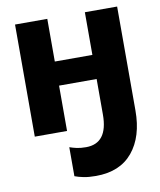

<svg xmlns="http://www.w3.org/2000/svg" viewBox="-87 -618 774 926"><g transform="rotate(-10 300.0 -155.5)"><path d="M308 238Q273 238 248 233Q223 228 205 221V79Q222 85 240.5 89Q259 93 285 93Q392 93 392 -48V-222H208V0H50V-549H208V-340H392V-549H550V-40Q550 88 488 163Q426 238 308 238Z"/></g></svg>

Font: Noto Sans Mono ExtraBold
Style: Regular
Weight: 800
Designer: Monotype Design Team
Foundry: Monotype Imaging Inc.
Version: Version 2.014